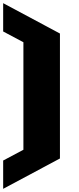

<svg xmlns="http://www.w3.org/2000/svg" viewBox="-20 -927 499 1214"><path d="M0 88 128 20V-660L0 -728V-907L359 -715V75L0 267Z"/></svg>

Font: Stalin One
Style: Regular
Weight: 400
Designer: Jovanny Lemonad
Foundry: Alexey Maslov, Jovanny Lemonad
Version: Version 3.002; ttfautohint (v0.91) -l 8 -r 50 -G 200 -x 0 -w